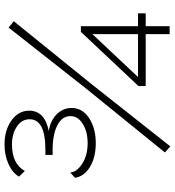

<svg xmlns="http://www.w3.org/2000/svg" viewBox="18 -789 774 850"><g transform="rotate(-90 405.0 -364.0)"><path d="M196 -327Q134 -327 91.5 -352.5Q49 -378 43 -419L66 -440Q69 -410 106 -386.5Q143 -363 196 -363Q247 -363 281.5 -384.5Q316 -406 316 -439Q316 -476 275.5 -497Q235 -518 167 -518H144V-550H167Q302 -550 302 -620Q302 -655 269.5 -676.5Q237 -698 190 -698Q105 -698 73 -641L48 -667Q65 -696 104 -713.5Q143 -731 190 -731Q254 -731 297 -700Q340 -669 340 -622Q340 -553 250 -535Q296 -528 324 -500Q352 -472 352 -434Q352 -386 307 -356.5Q262 -327 196 -327ZM714 0H679V-106H449V-138L689 -393H714V-140H771V-106H714ZM679 -342 489 -140H679ZM182 3 155 -21 434 -365 708 -713 736 -690 457 -345Z"/></g></svg>

Font: Raleway
Style: Light
Weight: 300
Designer: Matt McInerney, Pablo Impallari, Rodrigo Fuenzalida
Foundry: Matt McInerney, Pablo Impallari, Rodrigo Fuenzalida
Version: Version 3.000